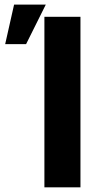

<svg xmlns="http://www.w3.org/2000/svg" viewBox="-20 -799 427 819"><path d="M323.2 -727.3V0H169.4V-727.3ZM2.1 -610.8 40.1 -779.5H175.4L91.3 -610.8Z"/></svg>

Font: InterMG
Style: Bold
Weight: 700
Designer: Rasmus Andersson
Foundry: rsms
Version: Version 3.019;December 26, 2023;FontCreator 15.0.0.2955 64-b